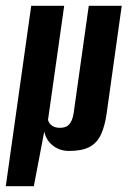

<svg xmlns="http://www.w3.org/2000/svg" viewBox="-28 -515 441 664"><path d="M-8 129 80 -495H194L138 -100Q142 -87 152.5 -80Q163 -73 179 -73Q191 -73 200.5 -77Q210 -81 217 -93Q224 -105 227 -126L279 -495H393L341 -124Q335 -80 321.5 -50.5Q308 -21 282 -7Q256 7 211 7Q179 7 155.5 -11Q132 -29 125 -60L89 129Z"/></svg>

Font: Alumni Sans
Style: Bold Italic
Weight: 700
Italic angle: -8°
Designer: Robert E. Leuschke
Foundry: Robert E. Leuschke
Version: Version 1.016